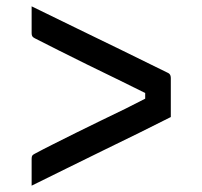

<svg xmlns="http://www.w3.org/2000/svg" viewBox="-20 -603 640 607"><path d="M520 -233Q473 -209 419 -182.5Q365 -156 307.5 -128Q250 -100 192.5 -71.5Q135 -43 80 -16V-101Q80 -108 82 -111Q84 -114 90 -117Q116 -131 149 -147.5Q182 -164 220 -183Q258 -202 297.5 -221Q337 -240 376 -259Q409 -276 439 -291V-309Q399 -329 356 -350Q306 -374 257.5 -398Q209 -422 166 -443.5Q123 -465 90 -482Q84 -485 82 -488.5Q80 -492 80 -498V-583Q151 -548 222.5 -513.5Q294 -479 365.5 -444Q437 -409 508 -374Q513 -372 515.5 -369.5Q518 -367 519 -363.5Q520 -360 520 -356Z"/></svg>

Font: Code D OnePiece
Style: Regular
Weight: 400
Version: Version 1.085; ttfautohint (v1.8.4.7-5d5b);Nerd Fonts 3.0.2